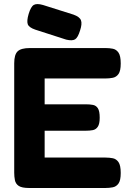

<svg xmlns="http://www.w3.org/2000/svg" viewBox="-20 -930 650 959"><path d="M126 9Q89 9 73.5 -1.5Q58 -12 54.5 -30Q51 -48 51 -67V-614Q51 -657 68 -673.5Q85 -690 129 -690H507Q527 -690 544 -686.5Q561 -683 572 -667Q583 -651 583 -613Q583 -576 572 -560.5Q561 -545 543.5 -541.5Q526 -538 506 -538H203V-409H409Q429 -409 444.5 -406Q460 -403 469 -389Q478 -375 478 -342Q478 -311 468.5 -297Q459 -283 443.5 -280Q428 -277 407 -277H203V-143H507Q527 -143 544 -139.5Q561 -136 572 -120Q583 -104 583 -66Q583 -29 572 -13.5Q561 2 543.5 5.5Q526 9 506 9ZM311 -732 156 -782Q124 -793 118.5 -809.5Q113 -826 123 -860Q134 -897 149 -905.5Q164 -914 195 -905L347 -857Q378 -846 384.5 -828.5Q391 -811 380 -778Q369 -742 355 -733.5Q341 -725 311 -732Z"/></svg>

Font: Fredoka SemiBold
Style: Regular
Weight: 600
Designer: Ben Nathan
Foundry: Milena B. Brandão, Ben Nathan
Version: Version 2.001